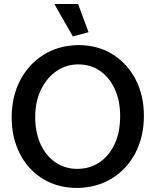

<svg xmlns="http://www.w3.org/2000/svg" viewBox="-20 -920 773 954"><path d="M365 14Q266 14 192 -32Q118 -78 78 -157.5Q38 -237 38 -336Q38 -440 80 -520.5Q122 -601 196 -647.5Q270 -694 367 -696Q467 -696 540.5 -649.5Q614 -603 654.5 -524Q695 -445 695 -345Q695 -241 653 -160.5Q611 -80 537 -34Q463 12 365 14ZM364 -81Q425 -81 473 -112.5Q521 -144 549 -203Q577 -262 577 -344Q577 -418 551 -476Q525 -534 478 -567Q431 -600 368 -600Q309 -600 260.5 -566.5Q212 -533 183.5 -474.5Q155 -416 155 -338Q155 -263 181 -205Q207 -147 254.5 -114Q302 -81 364 -81ZM342 -739 420 -760 368 -900H250Z"/></svg>

Font: Catamaran SemiBold
Style: Regular
Weight: 600
Designer: Pria Ravichandran
Version: Version 2.000